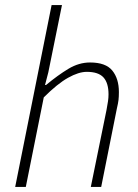

<svg xmlns="http://www.w3.org/2000/svg" viewBox="-20 -739 544 759"><path d="M40 0 184 -719H225L171 -453L158 -403H162Q209 -442 250.5 -467Q292 -492 336 -492Q398 -492 424 -460Q450 -428 450 -375Q450 -357 448.5 -344Q447 -331 442 -310L380 0H339L401 -304Q405 -326 407 -339Q409 -352 409 -366Q409 -411 389 -433Q369 -455 323 -455Q291 -455 249 -431.5Q207 -408 153 -354L82 0Z"/></svg>

Font: TypoPRO Source Sans Pro
Style: Italic
Weight: 300
Italic angle: -11°
Designer: Paul D. Hunt
Foundry: Adobe Systems Incorporated
Version: Version 1.075;PS 2.000;hotconv 1.0.86;makeotf.lib2.5.63406